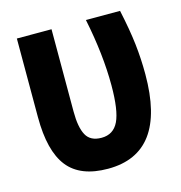

<svg xmlns="http://www.w3.org/2000/svg" viewBox="-88 -629 676 717"><g transform="rotate(-15 250.0 -270.0)"><path d="M469 -296Q469 -355 462.5 -412.5Q456 -470 439 -549H307Q336 -408 336 -289Q336 -192 316 -150.5Q296 -109 250 -109Q207 -109 190.5 -139.5Q174 -170 174 -230V-549H40V-245Q40 -114 88.5 -52.5Q137 9 244 9Q469 9 469 -296Z"/></g></svg>

Font: Noto Sans Mono UI Condensed ExtraBold
Style: Regular
Weight: 800
Width: 3
Designer: Monotype Design team
Foundry: Monotype Imaging Inc.
Version: 1.000